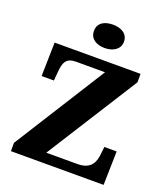

<svg xmlns="http://www.w3.org/2000/svg" viewBox="-165 -1055 1026 1172"><g transform="rotate(20 348.0 -469.5)"><path d="M366 -787C418 -787 464 -813 464 -863C464 -916 418 -939 366 -939C311 -939 269 -916 269 -863C269 -813 311 -787 366 -787ZM44 0H646L651 -219H571L566 -173C561 -120 543 -65 452 -65H250L626 -659V-714H68L63 -495H143L148 -554C153 -613 166 -649 230 -649H419L44 -54Z"/></g></svg>

Font: Noto Serif Myanmar ExtraBold
Style: Regular
Weight: 800
Designer: Ben Mitchell and the Monotype Design Team
Foundry: Monotype Imaging Inc.
Version: Version 2.106